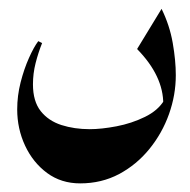

<svg xmlns="http://www.w3.org/2000/svg" viewBox="-20 -242 436 441"><path d="M351.1 -221.7Q369.6 -184.1 376.7 -143.6Q383.8 -103 383.8 -69.3Q383.8 -23.9 368.2 20Q352.5 64 323.2 100.1Q293.9 136.2 253.7 157.7Q213.4 179.2 164.1 179.2Q120.6 179.2 88.1 155.3Q55.7 131.3 37.6 92.5Q19.5 53.7 19.5 9.3Q19.5 -22 27.3 -52.7Q35.2 -83.5 46.4 -108.6Q57.6 -133.8 67.9 -147.5L76.7 -143.1Q67.9 -121.1 61.8 -97.2Q55.7 -73.2 55.7 -48.3Q55.7 -9.3 73.5 13.2Q91.3 35.6 121.1 45.2Q150.9 54.7 186 54.7Q212.9 54.7 247.6 48.1Q282.2 41.5 312.7 26.6Q343.3 11.7 357.4 -12.2L355 -2.4Q355.5 -67.4 294.9 -129.4Z"/></svg>

Font: Lateef
Style: Bold
Weight: 700
Designer: SIL International
Foundry: SIL International
Version: Version 4.200